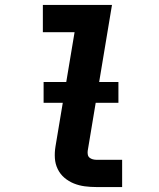

<svg xmlns="http://www.w3.org/2000/svg" viewBox="-20 -755 640 775"><path d="M369 0Q345 0 322 -3Q299 -6 278 -14.5Q257 -23 240 -37.5Q223 -52 213 -72.5Q203 -93 201.5 -116.5Q200 -140 204 -164L281 -625H153V-735H432L334 -146Q333 -138 334.5 -130.5Q336 -123 341.5 -118.5Q347 -114 354.5 -112Q362 -110 369 -110H473V0ZM156 -340V-424H458V-340Z"/></svg>

Font: Iosevka SS04 XBd Ex Obl
Style: Regular
Weight: 800
Width: 7
Italic angle: -9°
Monospace: yes
Designer: Belleve Invis
Foundry: Belleve Invis
Version: Version 19.0.0; ttfautohint (v1.8.4)